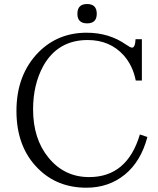

<svg xmlns="http://www.w3.org/2000/svg" viewBox="-20 -899 770 935"><path d="M697.8 -231.9Q666 -112.3 587.9 -48.8Q509.3 15.1 400.9 15.1Q258.8 15.1 166 -77.6Q60.1 -182.1 60.1 -358.9Q60.1 -535.2 168 -645Q262.7 -739.7 401.9 -739.7Q511.7 -739.7 594.7 -681.2Q615.2 -667 623 -667Q638.2 -667 640.1 -708H670.9V-506.8H641.1Q627 -578.6 583 -628.9Q515.6 -704.1 407.2 -704.1Q261.7 -704.1 190.9 -578.1Q141.1 -486.8 141.1 -366.7Q141.1 -223.1 215.8 -131.8Q293 -36.6 414.1 -36.6Q599.6 -36.6 661.1 -244.1ZM404.3 -879.4Q451.2 -879.4 451.2 -832Q451.2 -785.2 404.3 -785.2Q356.9 -785.2 356.9 -832Q356.9 -879.4 404.3 -879.4Z"/></svg>

Font: I.MingCP
Style: Regular
Weight: 400
Designer: I.Font Project
Version: Version 8.000; Sep 06, 2022